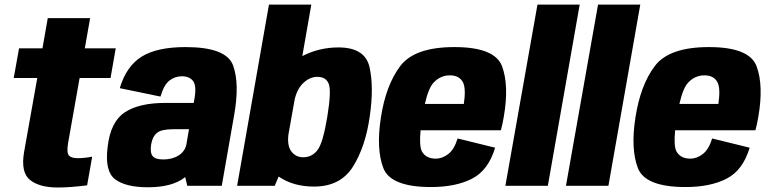

<svg xmlns="http://www.w3.org/2000/svg" viewBox="-20 -805 3329 832"><path d="M230.5 7.5Q150.5 7.5 109.8 -25.5Q69 -58.5 84.5 -147L141.5 -467H39.5L62.5 -595.5H164L187 -726.5H370.5L347.5 -595.5H481.5L459 -467H325L275 -185Q268 -143.5 278.5 -131.5Q289 -119.5 316.5 -119.5Q344 -119.5 379.5 -126L357.5 -2Q285.5 7.5 230.5 7.5Z M791.5 0 782.5 -38Q781.5 -37 780.5 -36Q726 6.5 621 6.5Q525 6.5 479 -28Q433 -62.5 446.5 -169Q459 -277.5 520.8 -318.2Q582.5 -359 696 -359H819.5L822.5 -376.5Q832.5 -433 816.8 -453.8Q801 -474.5 768.5 -474.5Q738 -474.5 714 -455.8Q690 -437 675.5 -386.5L499 -423Q527.5 -518.5 594.2 -559.8Q661 -601 784 -601Q961 -601 990 -521.5Q1019 -442 994.5 -305.5L941 0ZM787.5 -178.5 799 -245H730Q679.5 -245 660.2 -229.2Q641 -213.5 635 -179.5Q629.5 -144.5 641 -129.2Q652.5 -114 687.5 -114Q727 -114 755 -132Q781.5 -149.5 787.5 -178.5Z M1007.5 0 1145.5 -785H1329L1290 -562Q1363 -599.5 1446.5 -599.5Q1562.5 -599.5 1581.5 -513.2Q1600.5 -427 1582.5 -302.5Q1564.5 -171.5 1510.2 -84Q1456 3.5 1340.5 3.5Q1250.5 3.5 1187.5 -40L1170.5 0ZM1256 -369 1230 -223Q1224 -176 1241 -151Q1260 -123.5 1294 -123.5Q1331 -123.5 1355.2 -153.8Q1379.5 -184 1398.5 -300.5Q1416.5 -411.5 1404.5 -441.8Q1392.5 -472 1355.5 -472Q1321.5 -472 1293 -444Q1265.5 -417 1256 -369Z M1847.5 5.5Q1672.5 5.5 1641 -77Q1609.5 -159.5 1630.5 -295.5Q1652 -435.5 1714 -518.2Q1776 -601 1949 -601Q2125 -601 2155.8 -517.2Q2186.5 -433.5 2163 -298.5Q2157.5 -265.5 2150.5 -240.5H1802.5Q1796 -171.5 1808.5 -148.5Q1826.5 -117.5 1868 -117.5Q1896.5 -117.5 1922.5 -137.5Q1948.5 -157.5 1963 -205L2125.5 -165Q2096.5 -67.5 2026 -31Q1955.5 5.5 1847.5 5.5ZM1821 -354.5H1990Q2000 -423.5 1985.5 -449.5Q1969.5 -478.5 1929.5 -478.5Q1888.5 -478.5 1859 -447Q1837 -424 1821 -354.5Z M2170 0 2309 -785H2492L2354 0Z M2432.5 0 2571.5 -785H2754.5L2616.5 0Z M2950.5 5.5Q2775.5 5.5 2744 -77Q2712.5 -159.5 2733.5 -295.5Q2755 -435.5 2817 -518.2Q2879 -601 3052 -601Q3228 -601 3258.8 -517.2Q3289.5 -433.5 3266 -298.5Q3260.5 -265.5 3253.5 -240.5H2905.5Q2899 -171.5 2911.5 -148.5Q2929.5 -117.5 2971 -117.5Q2999.5 -117.5 3025.5 -137.5Q3051.5 -157.5 3066 -205L3228.5 -165Q3199.5 -67.5 3129 -31Q3058.5 5.5 2950.5 5.5ZM2924 -354.5H3093Q3103 -423.5 3088.5 -449.5Q3072.5 -478.5 3032.5 -478.5Q2991.5 -478.5 2962 -447Q2940 -424 2924 -354.5Z"/></svg>

Font: Anybody ExtraBold
Style: Italic
Weight: 800
Italic angle: -10°
Designer: Tyler Finck
Foundry: Etcetera Type Company
Version: Version 1.010; ttfautohint (v1.8.3) -l 8 -r 50 -G 200 -x 14 